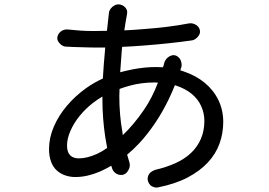

<svg xmlns="http://www.w3.org/2000/svg" viewBox="-20 -816 1240 885"><path d="M526 -796Q545 -795 557 -782Q568 -770 566 -756V-755Q566 -754 565 -748Q559 -717 553 -676Q598 -678 643 -682Q699 -686 751 -692.5Q803 -699 850 -708Q860 -710 869 -707.5Q878 -705 885.5 -700Q893 -695 897.5 -687Q902 -679 902 -670Q902 -658 891 -645.5Q880 -633 866 -630Q760 -615 641 -606Q592 -602 543 -600Q542 -589 541 -579Q537 -532 534 -483Q561 -490 590 -496Q647 -507 698 -507Q715 -507 731 -506Q732 -507 732 -509Q734 -512 734.5 -515.5Q735 -519 736 -522Q738 -532 743.5 -540Q749 -548 756 -553Q763 -558 771 -560.5Q779 -563 787 -561Q795 -559 802 -553Q809 -547 812.5 -539Q816 -531 817 -521.5Q818 -512 815 -503Q814 -501 813.5 -501Q813 -501 813 -500V-497Q812 -495 811 -492Q818 -490 826 -487Q883 -468 924 -434Q965 -400 987 -354Q1009 -308 1009 -254Q1009 -202 992 -154.5Q975 -107 938.5 -67.5Q902 -28 845 2Q788 32 707 48Q697 50 685 45Q673 40 669 32L667 30Q661 20 660.5 10.5Q660 1 664 -8Q668 -17 676 -23Q684 -29 695 -33Q747 -45 789 -64Q831 -83 860.5 -111Q890 -139 906 -176Q922 -213 922 -259Q922 -294 907.5 -326.5Q893 -359 864 -383Q835 -407 793 -421Q790 -423 786 -423Q773 -390 758 -359Q729 -299 694.5 -248Q660 -197 623 -157Q595 -127 566 -103Q571 -84 577 -66Q579 -58 578 -49.5Q577 -41 572.5 -33Q568 -25 562.5 -19Q557 -13 548 -11L547 -10Q540 -9 532 -10Q524 -11 517 -15Q510 -19 504.5 -25.5Q499 -32 497 -39Q495 -45 493 -52Q467 -37 440 -25Q412 -13 383.5 -6.5Q355 0 327 0Q302 0 279.5 -8Q257 -16 240.5 -31.5Q224 -47 215 -71.5Q206 -96 206 -129Q206 -181 228 -232Q250 -283 288 -328Q326 -373 376 -409Q414 -436 454 -454Q455 -461 455 -467Q458 -521 463 -572Q464 -585 465 -597H410Q398 -597 382.5 -597.5Q367 -598 350 -598.5Q333 -599 316.5 -599.5Q300 -600 285 -601Q277 -601 270 -604.5Q263 -608 257.5 -613.5Q252 -619 248 -625.5Q244 -632 244 -639Q244 -648 248 -656Q252 -664 259 -670Q266 -676 275 -678.5Q284 -681 294 -680Q308 -679 322 -677.5Q336 -676 350 -675Q364 -674 379 -673.5Q394 -673 412 -673Q443 -673 473 -674Q478 -715 481 -746Q481 -749 481.5 -751Q482 -753 482 -755Q482 -763 486.5 -770.5Q491 -778 497 -783.5Q503 -789 510.5 -792.5Q518 -796 526 -796ZM452 -371Q430 -358 409 -342Q373 -314 346.5 -281Q320 -248 304.5 -212.5Q289 -177 289 -145Q289 -115 303 -100.5Q317 -86 344 -86Q381 -86 428 -107Q451 -118 474 -134Q469 -159 465 -185Q459 -225 455.5 -269Q452 -313 452 -362ZM708 -435Q702 -436 695 -436Q631 -436 578 -421Q552 -414 531 -406Q530 -389 530 -373Q530 -330 533.5 -288.5Q537 -247 544 -209L546 -193Q598 -243 643 -309Q681 -364 708 -435Z"/></svg>

Font: Maple Mono NF CN
Style: Regular
Weight: 400
Monospace: yes
Designer: subframe7536
Version: Version 7.000